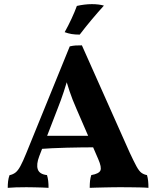

<svg xmlns="http://www.w3.org/2000/svg" viewBox="-20 -900 751 923"><path d="M373.7 -682 603.3 -166.8Q624 -122.5 636.5 -99.6Q649.1 -76.8 660.6 -68.8Q672.1 -60.8 686.6 -58.3Q690.6 -45.3 692.1 -30.3Q693.6 -15.3 693.6 3Q678.4 1.5 652.2 1Q626 0.5 599.6 0.2Q573.2 0 557.2 0Q545.2 0 525.2 0.2Q505.3 0.5 483.1 1Q460.9 1.5 441.6 2Q422.4 2.5 411.3 3Q411.3 -17.4 413 -31.8Q414.8 -46.1 418.8 -58.3Q455.6 -64.8 462.6 -80.2Q469.6 -95.5 452.2 -135.2L347.6 -376.7Q327.3 -422.8 314.2 -462Q301.1 -501.1 290.2 -542.8H311.9Q299.9 -500.1 286.8 -459.8Q273.6 -419.4 256.8 -377.2L168.9 -149.6Q153.7 -109.9 161.6 -86.1Q169.6 -62.3 205.9 -58.3Q209.9 -45.6 211.7 -30.4Q213.4 -15.3 213.4 3Q202.4 2 183.6 1.5Q164.7 1 144.3 0.5Q124 0 107 0Q82 0 56.8 0.7Q31.7 1.5 17.2 3Q17.2 -13.8 18.9 -28.7Q20.7 -43.6 25.7 -57.8Q42.7 -61.3 54.7 -70.8Q66.7 -80.2 78.4 -102Q90.2 -123.7 105.7 -162.1L315.3 -677Q330.6 -680.5 343.2 -681.3Q355.9 -682 373.7 -682ZM426.5 -247.2 441.8 -191.8Q374.8 -191.8 301.2 -190Q227.6 -188.2 160.3 -183.1L175.8 -247.2ZM363.2 -733.6Q340.8 -733.6 324 -736.4Q307.2 -739.3 290.9 -745.4Q307.9 -775.7 323.7 -809.7Q339.5 -843.7 349.5 -871.5Q367.2 -875.6 385.5 -877.8Q403.7 -880.1 421.5 -880.1Q454.8 -880.1 479.5 -873.1Q448.3 -838.5 420 -804.7Q391.6 -771 363.2 -733.6Z"/></svg>

Font: Vollkorn
Style: Regular
Weight: 400
Designer: Friedrich Althausen
Foundry: Friedrich Althausen
Version: Version 5.001